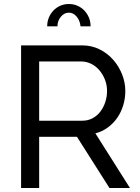

<svg xmlns="http://www.w3.org/2000/svg" viewBox="-20 -936 697 956"><path d="M85 0V-710H389Q436 -710 475.5 -690.5Q515 -671 543.5 -638.5Q572 -606 588 -565.5Q604 -525 604 -483Q604 -446 593.5 -411.5Q583 -377 563.5 -349Q544 -321 516.5 -301Q489 -281 455 -272L627 0H525L363 -255H175V0ZM175 -335H390Q418 -335 440.5 -347Q463 -359 479 -379.5Q495 -400 504 -427Q513 -454 513 -483Q513 -513 502.5 -539.5Q492 -566 474.5 -586.5Q457 -607 433.5 -618.5Q410 -630 384 -630H175ZM323 -873Q300 -873 283 -852.5Q266 -832 266 -805H215Q215 -829 223.5 -849Q232 -869 246.5 -884Q261 -899 280.5 -907.5Q300 -916 323 -916Q346 -916 365.5 -907.5Q385 -899 399.5 -884Q414 -869 422.5 -849Q431 -829 431 -805H381Q378 -834 361.5 -853.5Q345 -873 323 -873Z"/></svg>

Font: IngvarSans
Style: Regular
Weight: 500
Version: Version 3.000